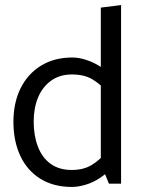

<svg xmlns="http://www.w3.org/2000/svg" viewBox="-20 -725 570 758"><path d="M378 -78 410 0H458V-705L378 -695ZM401 -126Q373 -92 341 -73Q309 -54 263 -54Q213 -54 179.5 -78.5Q146 -103 129.5 -146.5Q113 -190 113 -245Q113 -298 130 -339.5Q147 -381 181 -406Q215 -431 264 -431Q312 -431 343.5 -412.5Q375 -394 403 -363L427 -417Q407 -442 379.5 -460Q352 -478 322 -488Q292 -498 266 -498Q194 -498 141.5 -465.5Q89 -433 61 -376Q33 -319 33 -244Q33 -168 60 -110Q87 -52 139 -19.5Q191 13 264 13Q289 13 319 4Q349 -5 377 -24Q405 -43 426 -69Z"/></svg>

Font: Catamaran
Style: Regular
Weight: 400
Designer: Pria Ravichandran
Version: Version 2.000